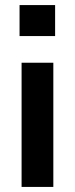

<svg xmlns="http://www.w3.org/2000/svg" viewBox="-20 -736 295 756"><path d="M57 -594V-716H197V-594ZM65 0V-489H190V0Z"/></svg>

Font: Nunito Sans 12pt ExtraLight
Style: Regular
Weight: 200
Designer: Vernon Adams
Foundry: Vernon Adams
Version: Version 3.101;gftools[0.9.27]